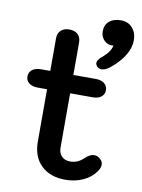

<svg xmlns="http://www.w3.org/2000/svg" viewBox="-89 -848 677 918"><g transform="rotate(10 250.0 -388.5)"><path d="M452 -91Q452 -74 439 -57Q418 -26 379 -8Q340 10 293 10Q218 10 175 -32Q132 -74 132 -147V-401H87Q60 -401 44.5 -413Q29 -425 29 -445Q29 -466 44.5 -478Q60 -490 87 -490H132V-648Q132 -673 147 -687Q162 -701 188 -701Q214 -701 229 -687Q244 -673 244 -648V-490H353Q379 -490 394.5 -478Q410 -466 410 -445Q410 -425 395 -413Q380 -401 353 -401H244V-138Q244 -111 259 -95.5Q274 -80 301 -80Q338 -80 367 -109Q390 -130 409 -130Q425 -130 437 -119Q452 -107 452 -91ZM342 -565Q342 -580 363 -598Q382 -613 394 -630Q406 -647 408 -662Q383 -658 364.5 -675.5Q346 -693 346 -720Q346 -752 367 -769.5Q388 -787 423 -787Q458 -787 479 -763.5Q500 -740 500 -703Q500 -667 478 -630.5Q456 -594 416 -561Q392 -540 371 -540Q357 -540 348 -551Q342 -559 342 -565Z"/></g></svg>

Font: Kodchasan SemiBold
Style: Regular
Weight: 600
Version: Version 1.000; ttfautohint (v1.6)